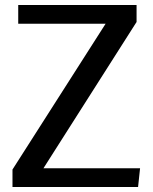

<svg xmlns="http://www.w3.org/2000/svg" viewBox="-20 -749 611 769"><path d="M53 -729H527V-661L154 -75H541L533 0H30V-70L403 -654H53Z"/></svg>

Font: Rosario Light Medium
Style: Regular
Weight: 500
Version: Version 1.101; ttfautohint (v1.8.1.43-b0c9)